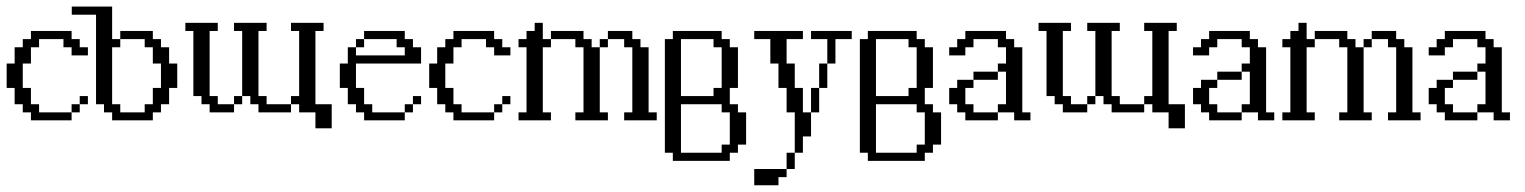

<svg xmlns="http://www.w3.org/2000/svg" viewBox="-20 -361 4574 576"><path d="M194.8 -23.9V-48.3H219.2V-23.9ZM219.2 -48.3V-72.8H243.7V-48.3ZM72.8 0V-23.9H48.3V-48.3H23.9V-97.2H0V-170.4H23.9V-219.2H48.3V-243.7H72.8V-268.1H194.8V-243.7H219.2V-219.2H243.7V-194.8H194.8V-219.2H170.4V-243.7H97.2V-219.2H72.8V-170.4H48.3V-97.2H72.8V-48.3H97.2V-23.9H194.8V0Z M316.4 0V-23.9H292V-48.3H268.1V-316.9H195.3V-341.3H316.4V-243.7H340.8V-219.2H316.4V-48.3H340.8V-23.9H414.1V-48.3H438.5V-97.2H462.9V-170.4H438.5V-219.2H414.1V-243.7H340.8V-268.1H438.5V-243.7H462.9V-219.2H487.3V-170.4H511.7V-97.2H487.3V-48.3H462.9V-23.9H438.5V0Z M682.1 -48.3V-72.8H706.5V-48.3ZM608.9 -23.9V-48.3H584.5V-72.8H560.1V-268.1H536.1V-292.5H633.3V-268.1H608.9V-72.8H633.3V-48.3H682.1V-23.9ZM755.4 -23.9V-48.3H731V-72.8H706.5V-268.1H682.1V-292.5H779.8V-268.1H755.4V-72.8H779.8V-48.3H853V-23.9ZM926.3 23.9V-23.9H877.4V-48.3H853V-72.8H877.4V-268.1H853V-292.5H950.7V-268.1H926.3V-48.3H975.1V23.9Z M1194.3 -23.9V-48.3H1218.8V-23.9ZM1218.8 -48.3V-72.8H1243.2V-48.3ZM1047.9 -219.2V-243.7H1072.3V-219.2ZM1072.3 0V-23.9H1047.9V-48.3H1023.4V-97.2H999.5V-170.4H1023.4V-219.2H1047.9V-194.8H1194.3V-219.2H1169.9V-243.7H1072.3V-268.1H1194.3V-243.7H1218.8V-219.2H1243.2V-170.4H1047.9V-97.2H1072.3V-48.3H1096.7V-23.9H1194.3V0Z M1462.4 -23.9V-48.3H1486.8V-23.9ZM1486.8 -48.3V-72.8H1511.2V-48.3ZM1340.3 0V-23.9H1315.9V-48.3H1291.5V-97.2H1267.6V-170.4H1291.5V-219.2H1315.9V-243.7H1340.3V-268.1H1462.4V-243.7H1486.8V-219.2H1511.2V-194.8H1462.4V-219.2H1438V-243.7H1364.7V-219.2H1340.3V-170.4H1315.9V-97.2H1340.3V-48.3H1364.7V-23.9H1462.4V0Z M1779.3 -219.2V-243.7H1803.7V-219.2ZM1706.1 0V-23.9H1730.5V-219.2H1706.1V-243.7H1632.8V-268.1H1730.5V-243.7H1754.9V-219.2H1779.3V-23.9H1803.7V0ZM1852.5 0V-23.9H1877V-219.2H1852.5V-243.7H1803.7V-268.1H1877V-243.7H1901.4V-219.2H1925.8V-23.9H1950.2V0ZM1535.6 0V-23.9H1559.6V-219.2H1535.6V-243.7H1559.6V-268.1H1584V-292.5H1608.4V-243.7H1632.8V-219.2H1608.4V-23.9H1632.8V0Z M2145 97.2V72.8H2169.4V-23.9H2145V-48.3H2022.9V97.2ZM2120.6 -72.8V-97.2H2145V-219.2H2120.6V-243.7H2022.9V-72.8ZM1998.5 121.6V97.2H1974.6V-243.7H1998.5V-268.1H2145V-243.7H2169.4V-219.2H2193.8V-97.2H2169.4V-48.3H2193.8V-23.9H2218.3V72.8H2193.8V97.2H2169.4V121.6Z M2242.7 194.8V146H2339.8V170.4H2315.4V194.8ZM2339.8 146V97.2H2364.3V146ZM2413.1 -23.9V-97.2H2437.5V-23.9ZM2437.5 -97.2V-170.4H2461.9V-97.2ZM2364.3 97.2V-23.9H2339.8V-97.2H2315.4V-170.4H2291V-243.7H2242.7V-268.1H2388.7V-243.7H2339.8V-170.4H2364.3V-97.2H2388.7V-23.9H2413.1V48.3H2388.7V97.2ZM2461.9 -170.4V-243.7H2413.1V-268.1H2535.2V-243.7H2486.3V-170.4Z M2730 97.2V72.8H2754.4V-23.9H2730V-48.3H2607.9V97.2ZM2705.6 -72.8V-97.2H2730V-219.2H2705.6V-243.7H2607.9V-72.8ZM2583.5 121.6V97.2H2559.6V-243.7H2583.5V-268.1H2730V-243.7H2754.4V-219.2H2778.8V-97.2H2754.4V-48.3H2778.8V-23.9H2803.2V72.8H2778.8V97.2H2754.4V121.6Z M2876 0V-23.9H2851.6V-48.3H2827.6V-97.2H2851.6V-121.6H2900.4V-97.2H2876V-48.3H2900.4V-23.9H2973.6V0ZM2900.4 -121.6V-146H2973.6V-121.6ZM3022.5 0V-23.9H2973.6V-48.3H2998V-146H2973.6V-170.4H2998V-219.2H2973.6V-243.7H2900.4V-219.2H2876V-194.8H2827.6V-219.2H2851.6V-243.7H2876V-268.1H2998V-243.7H3022.5V-219.2H3046.9V-23.9H3071.3V0Z M3241.7 -48.3V-72.8H3266.1V-48.3ZM3168.5 -23.9V-48.3H3144V-72.8H3119.6V-268.1H3095.7V-292.5H3192.9V-268.1H3168.5V-72.8H3192.9V-48.3H3241.7V-23.9ZM3314.9 -23.9V-48.3H3290.5V-72.8H3266.1V-268.1H3241.7V-292.5H3339.4V-268.1H3314.9V-72.8H3339.4V-48.3H3412.6V-23.9ZM3485.8 23.9V-23.9H3437V-48.3H3412.6V-72.8H3437V-268.1H3412.6V-292.5H3510.3V-268.1H3485.8V-48.3H3534.7V23.9Z M3607.4 0V-23.9H3583V-48.3H3559.1V-97.2H3583V-121.6H3631.8V-97.2H3607.4V-48.3H3631.8V-23.9H3705.1V0ZM3631.8 -121.6V-146H3705.1V-121.6ZM3753.9 0V-23.9H3705.1V-48.3H3729.5V-146H3705.1V-170.4H3729.5V-219.2H3705.1V-243.7H3631.8V-219.2H3607.4V-194.8H3559.1V-219.2H3583V-243.7H3607.4V-268.1H3729.5V-243.7H3753.9V-219.2H3778.3V-23.9H3802.7V0Z M4070.8 -219.2V-243.7H4095.2V-219.2ZM3997.6 0V-23.9H4022V-219.2H3997.6V-243.7H3924.3V-268.1H4022V-243.7H4046.4V-219.2H4070.8V-23.9H4095.2V0ZM4144 0V-23.9H4168.5V-219.2H4144V-243.7H4095.2V-268.1H4168.5V-243.7H4192.9V-219.2H4217.3V-23.9H4241.7V0ZM3827.1 0V-23.9H3851.1V-219.2H3827.1V-243.7H3851.1V-268.1H3875.5V-292.5H3899.9V-243.7H3924.3V-219.2H3899.9V-23.9H3924.3V0Z M4314.5 0V-23.9H4290V-48.3H4266.1V-97.2H4290V-121.6H4338.9V-97.2H4314.5V-48.3H4338.9V-23.9H4412.1V0ZM4338.9 -121.6V-146H4412.1V-121.6ZM4460.9 0V-23.9H4412.1V-48.3H4436.5V-146H4412.1V-170.4H4436.5V-219.2H4412.1V-243.7H4338.9V-219.2H4314.5V-194.8H4266.1V-219.2H4290V-243.7H4314.5V-268.1H4436.5V-243.7H4460.9V-219.2H4485.4V-23.9H4509.8V0Z"/></svg>

Font: FS Mondwest Regular
Style: Regular
Weight: 400
Designer: NZWStudios2024
Foundry: https://fontstruct.com
Version: Version 1.0